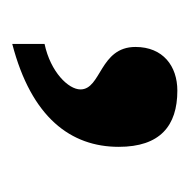

<svg xmlns="http://www.w3.org/2000/svg" viewBox="-18 -670 316 321"><g transform="rotate(90 140.5 -509.0)"><path d="M53 -371C176 -403 225 -469 225 -549C225 -618 190 -647 131 -647C90 -647 58 -623 58 -577C58 -517 129 -520 129 -485C129 -465 100 -435 53 -425Z"/></g></svg>

Font: Noto Serif Hebrew Extra
Style: Regular
Weight: 800
Designer: Monotype Design Team
Foundry: Monotype Imaging Inc.
Version: Version 1.901